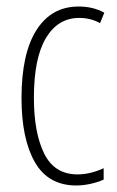

<svg xmlns="http://www.w3.org/2000/svg" viewBox="-20 -559 360 589"><path d="M214 10Q128 10 87 -61.5Q46 -133 46 -258Q46 -395 92 -467Q138 -539 221 -539Q266 -539 300 -520L287 -488Q258 -504 223 -504Q158 -504 121 -442.5Q84 -381 84 -259Q84 -152 115.5 -88Q147 -24 218 -24Q257 -24 298 -43V-8Q280 0 257.5 5Q235 10 214 10Z"/></svg>

Font: Noto Sans Malayalam ExtraCondensed ExtraLight
Style: Regular
Weight: 200
Width: 2
Designer: Jelle Bosma - Monotype Design Team
Foundry: Monotype Imaging Inc.
Version: Version 2.104; ttfautohint (v1.8.4.7-5d5b)